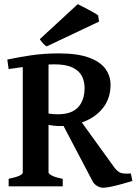

<svg xmlns="http://www.w3.org/2000/svg" viewBox="-20 -883 647 910"><path d="M503.9 -481.9Q503.9 -419.4 471.2 -375.5Q438.5 -331.5 383.5 -308.6Q328.6 -285.6 261.7 -285.6Q248 -285.6 233.6 -287.4Q219.2 -289.1 204.1 -292.5L201.2 -346.2Q218.3 -343.3 229.7 -342.3Q241.2 -341.3 253.4 -341.3Q319.3 -341.3 350.1 -374.5Q380.9 -407.7 380.9 -466.8Q380.9 -497.1 368.2 -522.2Q355.5 -547.4 324.2 -562.7Q293 -578.1 236.8 -578.1Q208 -578.1 170.4 -574.5Q132.8 -570.8 93.5 -565.9Q54.2 -561 21 -555.7L14.6 -600.6Q65.9 -611.8 127.2 -620.8Q188.5 -629.9 258.3 -629.9Q346.7 -629.9 400.6 -610.4Q454.6 -590.8 479.2 -557.4Q503.9 -523.9 503.9 -481.9ZM607.4 -25.4Q585.9 -18.6 558.3 -11Q530.8 -3.4 506.1 1.7Q481.4 6.8 468.8 6.8Q455.1 6.8 441.4 -1.2Q427.7 -9.3 420.9 -20L274.4 -298.8L347.2 -331.1L521.5 -89.8Q537.1 -69.3 552.2 -63.7Q567.4 -58.1 600.1 -61ZM21 0V-35.6Q87.9 -49.3 87.9 -65.4V-585.4H210V-65.4Q210 -59.6 225.8 -51Q241.7 -42.5 277.3 -35.6V0ZM201.2 -663.1Q192.9 -667 182.9 -678.7Q172.9 -690.4 168.5 -697.3L348.6 -863.3Q353.5 -860.8 367.4 -853.8Q381.3 -846.7 397.5 -838.1Q413.6 -829.6 427 -822Q440.4 -814.5 444.8 -810.5L449.7 -780.8Z"/></svg>

Font: Gentium Plus
Style: Bold
Weight: 700
Designer: Victor Gaultney, Annie Olsen, Iska Routamaa, Becca Hirsbrunner
Foundry: SIL International
Version: Version 6.101